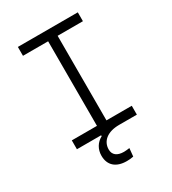

<svg xmlns="http://www.w3.org/2000/svg" viewBox="-213 -807 1012 1127"><g transform="rotate(-30 293.0 -243.0)"><path d="M309.1 207C322.3 207 338.9 206.1 354.5 202.6L359.9 147.9C346.2 149.9 332.5 151.4 321.8 151.4C276.4 151.4 250.5 131.3 250.5 95.2C250.5 38.1 296.4 0 376 0H496.1V-60.1H324.7V-633.3H496.1V-693.4H89.8V-633.3H260.3V-60.1H89.8V0H253.9V6.3C216.8 25.9 195.3 62 195.3 105.5C195.3 169.9 236.8 207 309.1 207Z"/></g></svg>

Font: Cascadia Mono NF Light
Style: Regular
Weight: 300
Monospace: yes
Designer: Aaron Bell
Foundry: Saja Typeworks
Version: Version 2404.023